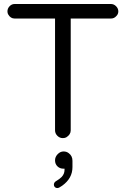

<svg xmlns="http://www.w3.org/2000/svg" viewBox="-20 -697 635 969"><path d="M336.9 -39.1V-603.5H540Q555.7 -603.5 566.4 -615.2Q577.1 -625 577.1 -639.6Q577.1 -654.3 565.9 -665.5Q554.7 -676.8 540 -676.8H53.7Q39.1 -676.8 28.3 -665.5Q17.6 -654.3 17.6 -639.6Q17.6 -629.9 21.5 -624Q33.2 -603.5 53.7 -603.5H257.8V-39.1Q257.8 -23.4 269.5 -11.7Q281.2 0 296.9 0Q307.6 0 314.5 -3.9Q336.9 -17.6 336.9 -39.1ZM293.9 240.2Q345.7 203.1 345.7 146.5V114.3Q345.7 89.8 327.1 76.2Q316.4 67.4 300.8 67.4Q284.2 67.4 271 81.1Q257.8 94.7 257.8 112.3Q257.8 130.9 270 142.6Q282.2 154.3 299.8 154.3H305.7V160.2Q305.7 180.7 291 196.3Q280.3 207 261.7 217.8Q252 224.6 252 234.4Q252 245.1 260.7 250Q263.7 252 270.5 252Q277.3 252 293.9 240.2Z"/></svg>

Font: FakePearl
Style: Light
Weight: 350
Version: Version 1.2